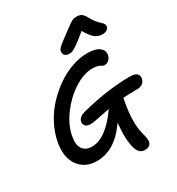

<svg xmlns="http://www.w3.org/2000/svg" viewBox="-247 -1088 1293 1400"><g transform="rotate(-30 400.0 -388.0)"><path d="M430.2 -725.1Q408.7 -725.1 396.2 -738Q383.8 -751 386.2 -770Q387.7 -784.7 405.3 -801.8Q422.9 -818.8 486.8 -865.2Q501.5 -875.5 522 -890.9Q542.5 -906.2 550 -911.6Q557.6 -917 569.6 -923.8Q581.5 -930.7 590.3 -932.4Q599.1 -934.1 610.8 -934.1Q637.7 -934.1 653.6 -922.9Q669.4 -911.6 684.1 -883.8Q698.7 -856.4 716.3 -835Q733.9 -813.5 745.4 -804.2Q756.8 -794.9 763.2 -783.9Q769.5 -772.9 767.1 -759.8Q764.2 -745.1 749.5 -736.1Q734.9 -727.1 714.8 -727.1Q678.2 -727.1 652.1 -747.1Q626 -767.1 591.8 -825.2Q537.1 -778.8 503.9 -755.9Q470.7 -732.9 458.5 -729Q446.3 -725.1 430.2 -725.1ZM306.2 -203.1Q280.8 -203.1 267.8 -217.8Q254.9 -232.4 258.8 -255.9Q263.7 -274.4 279.8 -286.4Q295.9 -298.3 333 -307.1Q549.3 -360.8 728 -360.8Q772.5 -360.8 788.1 -345.5Q803.7 -330.1 798.8 -304.2Q794.9 -281.2 776.9 -267.6Q758.8 -253.9 727.1 -253.9Q658.7 -253.9 611.8 -250Q611.8 -245.6 609.9 -237.8Q591.3 -142.6 590.6 -72.5Q589.8 -2.4 604 46.9Q618.7 99.6 613.8 121.1Q610.4 140.1 595.2 149.2Q580.1 158.2 560.1 158.2Q535.6 158.2 519.8 144.8Q503.9 131.3 494.1 102.1Q470.2 26.4 484.9 -113.8Q420.4 -23.4 354.7 14.9Q289.1 53.2 219.2 53.2Q115.7 53.2 64.2 -21.2Q12.7 -95.7 37.1 -216.8Q51.3 -288.1 87.9 -356.4Q124.5 -424.8 176.3 -479.5Q228 -534.2 288.8 -576.2Q349.6 -618.2 416.3 -641.1Q482.9 -664.1 544.9 -664.1Q612.8 -664.1 645.8 -638.9Q678.7 -613.8 670.9 -576.2Q666 -552.7 649.9 -538.8Q633.8 -524.9 615.2 -524.9Q605.5 -524.9 597.4 -528.6Q589.4 -532.2 583.3 -536.9Q577.1 -541.5 561.3 -545.2Q545.4 -548.8 522 -548.8Q449.2 -548.8 367.9 -496.6Q286.6 -444.3 226.3 -363Q166 -281.7 149.9 -200.2Q135.3 -129.9 159.4 -93Q183.6 -56.2 236.8 -56.2Q356.4 -56.2 479 -232.9Q449.7 -228 409.9 -219.5Q370.1 -210.9 346.7 -207Q323.2 -203.1 306.2 -203.1Z"/></g></svg>

Font: Shantell Sans Irregular Bouncy
Style: Italic
Weight: 500
Italic angle: -11.31°
Designer: Stephen Nixon, Anya Danilova, Shantell Martin
Foundry: Arrow Type
Version: Version 1.006;[9816181b4]